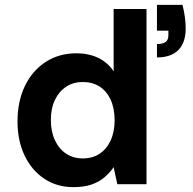

<svg xmlns="http://www.w3.org/2000/svg" viewBox="-20 -757 792 789"><path d="M281 12Q214 12 162 -22.5Q110 -57 81 -118Q52 -179 52 -258Q52 -340 82 -403Q112 -466 167 -502Q222 -538 294 -538Q345 -538 384 -519Q423 -500 447 -464V-720H582V0H462L447 -70Q432 -48 410 -29Q388 -10 357 1Q326 12 281 12ZM320 -106Q360 -106 389 -125Q418 -144 434.5 -179.5Q451 -215 451 -263Q451 -312 434.5 -347.5Q418 -383 389 -401.5Q360 -420 320 -420Q282 -420 252.5 -401Q223 -382 206 -347Q189 -312 189 -264Q189 -216 206 -180Q223 -144 252.5 -125Q282 -106 320 -106ZM625 -521V-576Q649 -576 660.5 -584.5Q672 -593 672 -612V-631H625V-737H730Q737 -708 740 -685.5Q743 -663 743 -639Q743 -582 713 -551.5Q683 -521 625 -521Z"/></svg>

Font: DM Sans 9pt
Style: Bold
Weight: 700
Version: Version 4.004;gftools[0.9.30]